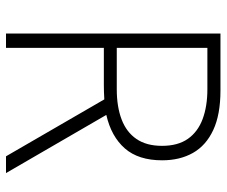

<svg xmlns="http://www.w3.org/2000/svg" viewBox="-76 -660 737 624"><g transform="rotate(90 292.0 -348.5)"><path d="M543 0H488.5L303.5 -319.5Q278.5 -318 256 -318H136V0H89.5V-697H274.5Q353 -697 403.2 -673.5Q453.5 -650 477.5 -607.5Q501.5 -565 501.5 -507.5Q501.5 -430.5 462.8 -386.2Q424 -342 354 -326ZM270.5 -360Q327.5 -360 368.8 -375.8Q410 -391.5 432.2 -424Q454.5 -456.5 454.5 -507Q454.5 -558.5 431.8 -591Q409 -623.5 367.5 -639Q326 -654.5 270.5 -654.5H136V-360Z"/></g></svg>

Font: Acari Sans Neue Light
Style: Regular
Weight: 300
Designer: Alfredo Marco Pradil (font), Cristiano Sobral (main changes)
Foundry: Hanken Design Co. (font), Cristiano Sobral (main changes)
Version: Version 2.459;March 19, 2022;FontCreator 14.0.0.2808 64-bit;